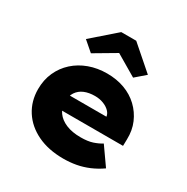

<svg xmlns="http://www.w3.org/2000/svg" viewBox="-179 -947 1083 1111"><g transform="rotate(30 362.0 -391.0)"><path d="M391 10Q291 10 217.5 -25.5Q144 -61 104 -123.5Q64 -186 64 -266Q64 -328 87 -379Q110 -430 151 -467Q192 -504 247 -524Q302 -544 366 -544Q430 -544 483 -524.5Q536 -505 575 -468Q614 -431 635.5 -381Q657 -331 655 -270L654 -227H178L155 -325H505L487 -301V-320Q486 -342 469.5 -359Q453 -376 427 -386Q401 -396 370 -396Q330 -396 300 -383.5Q270 -371 252.5 -345Q235 -319 235 -281Q235 -241 256.5 -211Q278 -181 318.5 -164Q359 -147 416 -147Q464 -147 495.5 -157.5Q527 -168 551 -183L634 -65Q597 -39 557 -22Q517 -5 476 2.5Q435 10 391 10ZM225 -598 159 -655 316 -792H416L573 -655L507 -598L351 -690H381Z"/></g></svg>

Font: Lexend Exa ExtraBold
Style: Regular
Weight: 800
Designer: Bonnie Shaver-Troup, Thomas Jockin
Foundry: Lexend
Version: Version 1.007